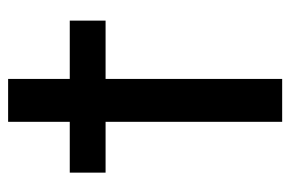

<svg xmlns="http://www.w3.org/2000/svg" viewBox="-138 -560 698 461"><g transform="rotate(-90 210.5 -329.0)"><path d="M149 0V-424H27V-510H149V-658H252V-510H392V-424H252V0Z"/></g></svg>

Font: Saira Expanded Medium
Style: Regular
Weight: 500
Width: 7
Designer: Hector Gatti with collaboration of the Omnibus-Type team
Foundry: Omnibus-Type
Version: Version 1.100; ttfautohint (v1.8.3)